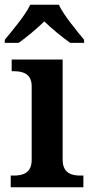

<svg xmlns="http://www.w3.org/2000/svg" viewBox="-26 -786 386 806"><path d="M-6 -619V-606H52C84 -628 130 -667 160 -696C190 -667 237 -628 269 -606H327V-619C296 -657 242 -721 221 -766H101C80 -721 25 -657 -6 -619ZM19 0H324V-49H312C277 -49 237 -57 237 -116V-536H23V-487H32C66 -487 107 -479 107 -424V-115C107 -57 66 -49 32 -49H19Z"/></svg>

Font: Noto Serif Tamil SemiBold
Style: Italic
Weight: 600
Italic angle: -12°
Designer: Indian Type Foundry, Tom Grace, and the Monotype Design Team
Foundry: Monotype Imaging Inc.
Version: Version 2.003